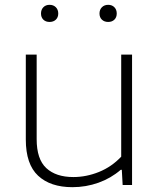

<svg xmlns="http://www.w3.org/2000/svg" viewBox="-20 -767 663 796"><path d="M87 -188.5V-540.5H132V-190Q132 -107 172 -70Q212 -33 284 -33Q338 -33 390.5 -54.2Q443 -75.5 482.5 -117.5V-540.5H527.5V0H488.5L485 -63H480.5Q440 -28 388.2 -9.5Q336.5 9 280 9Q189 9 138 -38.5Q87 -86 87 -188.5ZM150 -711Q150 -727 159.8 -737Q169.5 -747 185.5 -747Q201.5 -747 211.5 -737Q221.5 -727 221.5 -711Q221.5 -695 211.5 -685.5Q201.5 -676 185.5 -676Q169.5 -676 159.8 -685.5Q150 -695 150 -711ZM392.5 -711Q392.5 -727 402.5 -737Q412.5 -747 428.5 -747Q444.5 -747 454.2 -737Q464 -727 464 -711Q464 -695 454.2 -685.5Q444.5 -676 428.5 -676Q412.5 -676 402.5 -685.5Q392.5 -695 392.5 -711Z"/></svg>

Font: Encode Sans Expanded ExtraLight
Style: Regular
Weight: 275
Width: 7
Designer: Multiple Designers
Foundry: Impallari Type
Version: Version 2.000